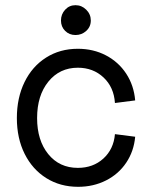

<svg xmlns="http://www.w3.org/2000/svg" viewBox="-20 -704 586 740"><path d="M45 -249Q45 -327 74.5 -387.5Q104 -448 157.5 -482Q211 -516 280 -516Q340 -516 388.5 -490.5Q437 -465 466.5 -420Q496 -375 501 -317L423 -307Q419 -368 379 -405.5Q339 -443 280 -443Q210 -443 166.5 -389.5Q123 -336 123 -249Q123 -163 166 -110Q209 -57 280 -57Q339 -57 378.5 -93Q418 -129 423 -187L501 -177Q496 -121 466.5 -77Q437 -33 388.5 -8.5Q340 16 281 16Q212 16 158.5 -17.5Q105 -51 75 -111Q45 -171 45 -249ZM215 -625Q215 -649 231 -666.5Q247 -684 271 -684Q295 -684 312.5 -666.5Q330 -649 330 -625Q330 -601 312.5 -585Q295 -569 271 -569Q247 -569 231 -585Q215 -601 215 -625Z"/></svg>

Font: MedMera Sans
Style: Regular
Weight: 400
Designer: Kasper Nordkvist
Foundry: UNCUT.wtf
Version: Version 1.300